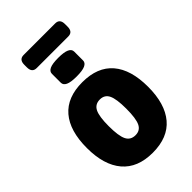

<svg xmlns="http://www.w3.org/2000/svg" viewBox="-259 -944 1037 1037"><g transform="rotate(-45 260.0 -425.5)"><path d="M260 8Q145 8 85.5 -62Q26 -132 26 -262Q26 -393 85 -462Q144 -531 260 -531Q376 -531 435 -462Q494 -393 494 -262Q494 -132 435 -62Q376 8 260 8ZM261 -125Q297 -125 312 -156Q327 -187 327 -262Q327 -336 312 -367Q297 -398 261 -398Q224 -398 208.5 -367Q193 -336 193 -262Q193 -187 208.5 -156Q224 -125 261 -125ZM261 -574Q216 -574 196 -583.5Q176 -593 176 -611V-679Q176 -697 196 -706.5Q216 -716 261 -716Q305 -716 325.5 -706.5Q346 -697 346 -679V-611Q346 -593 325.5 -583.5Q305 -574 261 -574ZM140 -759Q105 -759 105 -799V-819Q105 -859 140 -859H381Q416 -859 416 -819V-799Q416 -759 381 -759Z"/></g></svg>

Font: Asap Semi Condensed ExtraBold
Style: Regular
Weight: 800
Width: 4
Designer: Pablo Cosgaya
Foundry: Omnibus-Type
Version: Version 3.001; ttfautohint (v1.8.4.7-5d5b)